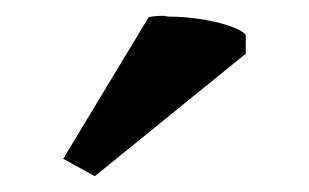

<svg xmlns="http://www.w3.org/2000/svg" viewBox="-20 -785 391 243"><path d="M168 -763Q174 -765 188 -765Q190 -764 194 -764Q212 -764 232.5 -761Q253 -758 269.5 -752.5Q286 -747 291 -741V-717L100 -562L60 -584Z"/></svg>

Font: PTSerif
Style: Bold
Weight: 700
Designer: A.Korolkova, O.Umpeleva, V.Yefimov
Foundry: ParaType Ltd
Version: Version 1.000W OFL; ttfautohint (v1.2) -l 8 -r 50 -G 200 -x 